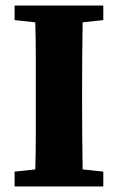

<svg xmlns="http://www.w3.org/2000/svg" viewBox="-20 -677 428 697"><path d="M33 -604V-657H355V-604L280 -596Q279 -535 278.5 -472.5Q278 -410 278 -347V-311Q278 -249 278.5 -186.5Q279 -124 280 -62L355 -54V0H33V-54L108 -62Q110 -123 110 -185Q110 -247 110 -310V-347Q110 -409 110 -471.5Q110 -534 108 -596Z"/></svg>

Font: Source Serif 4
Style: Bold
Weight: 700
Designer: Frank Grießhammer
Foundry: Adobe
Version: Version 4.005;hotconv 1.1.0;makeotfexe 2.6.0